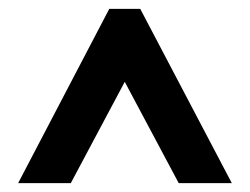

<svg xmlns="http://www.w3.org/2000/svg" viewBox="-20 -727 564 434"><path d="M21 -313H140L262 -542L384 -313H504L297 -707H227Z"/></svg>

Font: Noto Sans Kannada ExtraCondensed
Style: Bold
Weight: 700
Width: 2
Designer: Jelle Bosma - Monotype Design Team
Foundry: Monotype Imaging Inc.
Version: Version 2.005